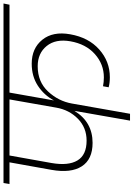

<svg xmlns="http://www.w3.org/2000/svg" viewBox="151 -932 780 1123"><g transform="rotate(-90 541.5 -370.0)"><path d="M281 -254Q357 -254 409 -305Q461 -356 474 -432L522 -705H194L150 -459Q133 -361 165 -307.5Q197 -254 281 -254ZM27 -705 33 -740H1083L1076 -705H562L516 -445Q547 -503 602 -539Q657 -575 731 -575Q821 -575 871 -513Q921 -451 903 -350Q884 -242 814 -180Q744 -118 652 -118Q618 -118 593 -125L599 -158Q624 -153 651 -153Q728 -153 787 -205.5Q846 -258 862 -349Q877 -435 834.5 -487.5Q792 -540 716 -540Q625 -540 568.5 -479.5Q512 -419 498 -340L438 0H398L455 -325Q390 -219 268 -219Q171 -219 130.5 -282.5Q90 -346 110 -459L154 -705Z"/></g></svg>

Font: Poppins ExtraLight
Style: Italic
Weight: 275
Italic angle: -10°
Designer: Ninad Kale (Devanagari), Jonny Pinhorn (Latin)
Foundry: Indian Type Foundry
Version: Version 3.200;PS 1.000;hotconv 16.6.54;makeotf.lib2.5.65590